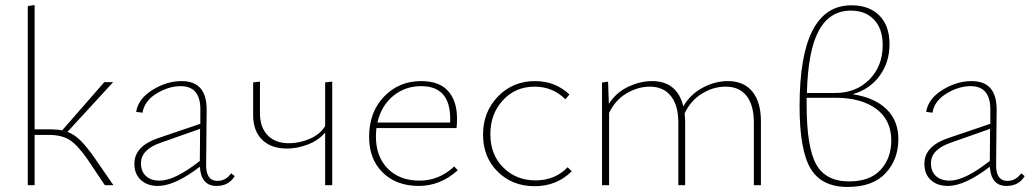

<svg xmlns="http://www.w3.org/2000/svg" viewBox="-20 -733 4076 760"><path d="M353 -110 429 0H395L328 -100Q288 -158 256.5 -178.5Q225 -199 173 -199H117V0H90V-709L117 -713V-221H180Q207 -221 226 -217L393 -408H428L247 -211Q274 -201 298 -177.5Q322 -154 353 -110Z M895 -47 909 -36Q886 3 837 3Q776 3 771 -73Q672 3 605 3Q563 3 537.5 -20.5Q512 -44 512 -85Q512 -155 608 -187L773 -243V-293Q776 -392 695 -392Q648 -392 600 -363Q552 -334 544 -287L519 -290Q527 -342 583.5 -377Q640 -412 699 -412Q800 -412 798 -295L796 -84Q794 -17 841 -17Q874 -17 895 -47ZM538 -87Q538 -54 558 -36Q578 -18 612 -18Q672 -18 771 -96L772 -223L616 -168Q538 -141 538 -87Z M1267 -407 1295 -410V0H1267V-208Q1240 -177 1198.5 -161Q1157 -145 1116 -145Q1053 -145 1017.5 -180Q982 -215 982 -278V-407L1009 -410V-285Q1009 -229 1039.5 -197.5Q1070 -166 1124 -166Q1165 -166 1206 -183.5Q1247 -201 1267 -234Z M1778 -74 1792 -59Q1723 3 1638 3Q1549 3 1495 -50Q1441 -103 1441 -191Q1441 -289 1500 -350.5Q1559 -412 1647 -412Q1719 -412 1754 -372.5Q1789 -333 1789 -264Q1789 -238 1787 -226H1470Q1468 -204 1468 -193Q1468 -113 1515 -65.5Q1562 -18 1641 -18Q1718 -18 1778 -74ZM1647 -392Q1583 -392 1536 -353Q1489 -314 1474 -248H1762V-263Q1762 -392 1647 -392Z M1892 -200Q1892 -290 1951 -351Q2010 -412 2098 -412Q2178 -412 2234 -359L2218 -340Q2168 -390 2096 -390Q2020 -390 1970.5 -336Q1921 -282 1921 -202Q1921 -121 1972 -70Q2023 -19 2100 -19Q2177 -19 2227 -71L2243 -55Q2184 4 2096 4Q2008 4 1950 -53.5Q1892 -111 1892 -200Z M2862 -412Q2924 -412 2958 -370.5Q2992 -329 2992 -253V0H2964V-248Q2964 -316 2935.5 -353Q2907 -390 2852 -390Q2803 -390 2758 -362Q2713 -334 2690 -284Q2692 -264 2692 -253V0H2665V-248Q2665 -316 2635.5 -353Q2606 -390 2552 -390Q2506 -390 2461 -364Q2416 -338 2391 -286V0H2363V-406L2387 -410L2390 -322Q2419 -367 2466.5 -389.5Q2514 -412 2561 -412Q2660 -412 2685 -312Q2711 -358 2760 -385Q2809 -412 2862 -412Z M3355 -360Q3441 -347 3488.5 -301.5Q3536 -256 3536 -182Q3536 -102 3485.5 -47.5Q3435 7 3335 7Q3232 7 3188.5 -66Q3145 -139 3145 -313Q3145 -712 3350 -712Q3421 -712 3461 -671.5Q3501 -631 3501 -558Q3501 -486 3461.5 -432.5Q3422 -379 3355 -360ZM3348 -691Q3264 -691 3221 -611.5Q3178 -532 3174 -365H3286Q3369 -365 3421.5 -418.5Q3474 -472 3474 -554Q3474 -619 3440 -655Q3406 -691 3348 -691ZM3341 -15Q3424 -15 3466 -61Q3508 -107 3508 -177Q3508 -258 3448.5 -302Q3389 -346 3287 -346H3173V-317Q3173 -151 3210.5 -83Q3248 -15 3341 -15Z M4022 -47 4036 -36Q4013 3 3964 3Q3903 3 3898 -73Q3799 3 3732 3Q3690 3 3664.5 -20.5Q3639 -44 3639 -85Q3639 -155 3735 -187L3900 -243V-293Q3903 -392 3822 -392Q3775 -392 3727 -363Q3679 -334 3671 -287L3646 -290Q3654 -342 3710.5 -377Q3767 -412 3826 -412Q3927 -412 3925 -295L3923 -84Q3921 -17 3968 -17Q4001 -17 4022 -47ZM3665 -87Q3665 -54 3685 -36Q3705 -18 3739 -18Q3799 -18 3898 -96L3899 -223L3743 -168Q3665 -141 3665 -87Z"/></svg>

Font: EauTestInfant Extralight
Style: Regular
Weight: 250
Designer: Christian Thalmann (Catharsis Fonts)
Version: Version 0.001;PS 000.001;hotconv 1.0.88;makeotf.lib2.5.64775